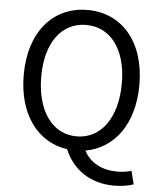

<svg xmlns="http://www.w3.org/2000/svg" viewBox="-61 -799 864 1035"><g transform="rotate(5 371.0 -281.5)"><path d="M153 -369C153 -553 239 -666 371 -666C502 -666 589 -553 589 -369C589 -182 502 -63 371 -63C239 -63 153 -182 153 -369ZM682 96C663 102 638 107 605 107C525 107 458 74 425 9C580 -18 684 -158 684 -369C684 -604 555 -747 371 -747C187 -747 58 -604 58 -369C58 -154 166 -12 326 10C367 111 460 184 595 184C639 184 678 176 700 168Z"/></g></svg>

Font: Noto Sans JP Regular
Style: Regular
Weight: 400
Designer: Ryoko NISHIZUKA (kana & ideographs); Paul D. Hunt (Latin, Greek & Cyrillic); Wenlong ZHANG (bopomofo); Sandoll Communica
Foundry: Adobe Systems Incorporated
Version: Version 1.004;PS 1.004;hotconv 1.0.82;makeotf.lib2.5.63406